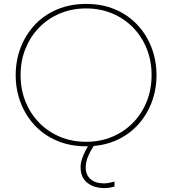

<svg xmlns="http://www.w3.org/2000/svg" viewBox="-20 -733 878 979"><path d="M513 226Q458 226 424.5 198.5Q391 171 391 119Q391 99 397.5 79Q404 59 414 39Q424 19 436 1H465Q446 27 431.5 59Q417 91 417 121Q417 159 442 180.5Q467 202 510 202Q522 202 535 199.5Q548 197 564 193V218Q560 219 546.5 222.5Q533 226 513 226ZM419 13Q338 13 271.5 -15Q205 -43 158 -93Q111 -143 85.5 -209Q60 -275 60 -350Q60 -425 85.5 -491Q111 -557 158 -607Q205 -657 271.5 -685Q338 -713 419 -713Q501 -713 567 -685Q633 -657 680 -607Q727 -557 752.5 -491Q778 -425 778 -350Q778 -275 752.5 -209Q727 -143 680 -93Q633 -43 567 -15Q501 13 419 13ZM419 -10Q491 -10 552 -35.5Q613 -61 658 -107Q703 -153 728 -215Q753 -277 753 -350Q753 -423 728 -485Q703 -547 658 -593Q613 -639 552 -664.5Q491 -690 419 -690Q347 -690 286 -664.5Q225 -639 180 -593Q135 -547 110 -485Q85 -423 85 -350Q85 -277 110 -215Q135 -153 180 -107Q225 -61 286 -35.5Q347 -10 419 -10Z"/></svg>

Font: MuseoModerno Thin Thin
Style: Regular
Weight: 250
Version: Version 1.003